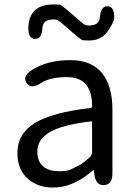

<svg xmlns="http://www.w3.org/2000/svg" viewBox="-20 -826 604 859"><path d="M217 13Q147 13 102.5 -28Q58 -69 58 -141Q58 -229 137.5 -276.5Q217 -324 386 -343Q392 -344 392 -351Q392 -481 280 -481Q203 -481 163 -454Q119 -425 99 -455Q79 -485 123 -513Q192 -557 295 -557Q391 -557 439 -496Q483 -439 483 -334V-51Q483 0 446 2Q409 5 402 -46L401 -58Q400 -65 398.5 -65Q397 -65 384 -54Q303 13 217 13ZM243 -60Q281 -60 295 -67Q318 -78 341 -90Q350 -95 381 -122Q392 -132 392 -147V-279Q392 -284 387 -283Q259 -268 201 -234Q147 -202 147 -147Q147 -103 175 -80Q200 -60 243 -60ZM380 -645Q351 -645 347 -647Q324 -663 303 -682L270 -711Q251 -727 243 -733Q235 -739 219 -739Q172 -739 170 -702Q167 -650 136 -652Q105 -653 107 -705Q112 -806 218 -806Q247 -806 251 -804Q274 -788 295 -769L328 -740Q347 -724 355 -718Q363 -712 379 -712Q424 -712 427 -749Q431 -800 462 -798Q492 -797 491 -745Q490 -728 464 -689Q435 -645 380 -645Z"/></svg>

Font: Resource Han Rounded CN
Style: Regular
Weight: 400
Designer: Cyano Hao (round all glyphs); Ryoko NISHIZUKA  (kana, bopomofo & ideographs); Paul D. Hunt (Latin, Greek & Cyrillic); Sa
Foundry: Cyano Hao
Version: 0.990